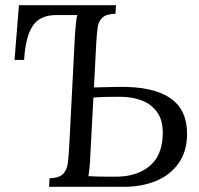

<svg xmlns="http://www.w3.org/2000/svg" viewBox="-20 -720 766 740"><path d="M169 0 171 -33Q209 -34 224 -50.5Q239 -67 242 -95.5Q245 -124 247 -161L269 -588Q271 -609 272.5 -628Q274 -647 278 -662H197Q134 -662 106 -620Q78 -578 73 -489H36L53 -700H427L425 -667Q390 -666 375 -652.5Q360 -639 356.5 -614.5Q353 -590 351 -554L342 -383L426 -385Q501 -387 553 -375.5Q605 -364 638 -340.5Q671 -317 686 -283Q701 -249 701 -205Q701 -137 668.5 -91Q636 -45 581 -22.5Q526 0 458 0ZM321 -41Q337 -40 359.5 -39.5Q382 -39 401.5 -39Q421 -39 427 -39Q504 -39 553.5 -77.5Q603 -116 607 -195Q610 -252 587.5 -285Q565 -318 527 -332.5Q489 -347 443 -347Q413 -347 388.5 -346.5Q364 -346 340 -344L328 -119Q327 -92 325 -73Q323 -54 321 -41Z"/></svg>

Font: Lora Italic
Style: Italic
Weight: 400
Italic angle: -3°
Designer: Olga Karpushina, Alexei Vanyashin (Cyrillic)
Foundry: Cyreal
Version: Version 2.210; ttfautohint (v1.8.1.43-b0c9)